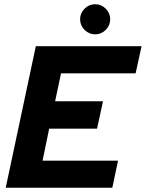

<svg xmlns="http://www.w3.org/2000/svg" viewBox="-20 -886 688 906"><path d="M7 0 149 -668H648L620 -540H268L240 -408H466L438 -279H212L181 -128H537L510 0ZM429 -724Q400 -724 379 -745Q358 -766 358 -795Q358 -824 379 -845Q400 -866 429 -866Q458 -866 479 -845Q500 -824 500 -795Q500 -766 479 -745Q458 -724 429 -724Z"/></svg>

Font: Atkinson Hyperlegible Next
Style: Bold Italic
Weight: 700
Italic angle: -12°
Designer: Elliott Scott, Megan Eiswerth, Linus Boman, Theodore Petrosky, Letters from Sweden
Foundry: Applied Design Works, Letters from Sweden
Version: Version 2.001